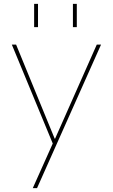

<svg xmlns="http://www.w3.org/2000/svg" viewBox="-20 -750 582 990"><path d="M356 -610V-730H376V-610ZM156 -610V-730H176V-610ZM262 -35H264L479 -520H501L171 220H149L252 -10L41 -520H63Z"/></svg>

Font: Mplus 1p Thin
Style: Regular
Weight: 250
Version: Version 1.061